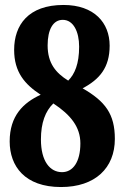

<svg xmlns="http://www.w3.org/2000/svg" viewBox="-20 -744 501 774"><path d="M226 10C364 10 443 -67 443 -184C443 -284 405 -335 313 -388C381 -424 422 -471 422 -560C422 -652 360 -724 236 -724C94 -724 37 -643 37 -543C37 -453 80 -404 144 -362C74 -330 19 -277 19 -174C19 -74 80 10 226 10ZM255 -419C205 -450 172 -489 172 -561C172 -625 194 -664 233 -664C276 -664 299 -616 299 -556C299 -486 281 -445 255 -419ZM230 -50C182 -50 145 -93 145 -182C145 -249 163 -296 195 -327C265 -281 304 -232 304 -166C304 -91 274 -50 230 -50Z"/></svg>

Font: Noto Serif Georgian ExtraCondensed ExtraBold
Style: Regular
Weight: 800
Width: 2
Designer: Monotype Design Team, Akaki Razmadze
Foundry: Google LLC
Version: Version 2.003